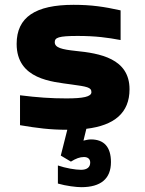

<svg xmlns="http://www.w3.org/2000/svg" viewBox="-20 -529 601 796"><path d="M275 -179C341 -170 359 -167 359 -147C359 -128 325 -121 255 -121C191 -121 135 -125 63 -134V-10C134 2 187 9 259 9L232 116L274 141C295 128 311 122 328 122C344 122 354 130 354 145C354 164 341 175 316 175C292 175 252 168 220 157V232C254 242 297 247 317 247C398 247 440 212 440 143C440 80 411 49 357 49C345 49 336 52 326 54L338 5C454 -9 517 -61 517 -159C517 -287 393 -308 293 -318C237 -324 207 -331 207 -354C207 -373 222 -380 302 -380C377 -380 427 -373 480 -363V-486C412 -501 360 -509 285 -509C127 -509 49 -458 49 -347C49 -199 198 -190 275 -179Z"/></svg>

Font: LT Wave Alt Black
Style: Regular
Weight: 900
Designer: Daniel Lyons
Version: Version 2.5 (Glyphs App)